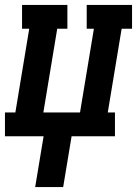

<svg xmlns="http://www.w3.org/2000/svg" viewBox="-39 -550 559 775"><path d="M103 205 137 0H-19V-96H23L79 -434H50V-530H233V-434H192L136 -96H284L340 -434H311V-530H494V-434H452L396 -96H425V0H250L216 205Z"/></svg>

Font: Iosevka Curly Slab Oblique
Style: Bold
Weight: 700
Italic angle: -9°
Monospace: yes
Designer: Belleve Invis
Foundry: Belleve Invis
Version: Version 11.1.0; ttfautohint (v1.8.3)